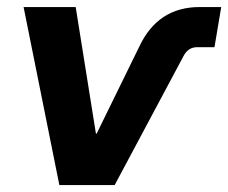

<svg xmlns="http://www.w3.org/2000/svg" viewBox="-20 -536 661 556"><path d="M151.9 0 48.3 -515.6H199.2L257.8 -148.9H259.8L383.3 -400.9Q437 -515.6 558.1 -515.6H620.6L601.1 -399.4H551.3Q525.4 -399.4 512.2 -375L312 0Z"/></svg>

Font: Inter Display
Style: Bold Italic
Weight: 700
Italic angle: -9.39999°
Designer: Rasmus Andersson
Foundry: rsms
Version: Version 4.000;git-a52131595